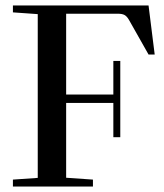

<svg xmlns="http://www.w3.org/2000/svg" viewBox="-20 -683 600 703"><path d="M27.3 0V-25.4L118.2 -31.7V-631.3L27.3 -637.7V-663.1H523.9L546.4 -483.4H523.9L452.1 -610.4Q444.8 -623 436.3 -627.9Q427.7 -632.8 411.1 -632.8H222.2V-336.9H395V-460H420.4V-180.7H395V-306.2H222.2V-32.2L320.3 -25.4V0Z"/></svg>

Font: Elstob 18pt Medium
Style: Regular
Weight: 500
Designer: Peter S. Baker
Version: Version 1.015